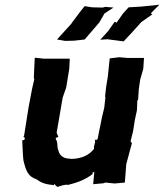

<svg xmlns="http://www.w3.org/2000/svg" viewBox="-20 -776 694 812"><path d="M85 -189C83 -180 73 -185 74 -181C76 -152 76 -123 79 -98C90 -54 97 -30 136 -17C155 -2 175 4 208 7C205 12 206 6 214 0C209 5 216 8 221 14C216 3 227 16 218 16C238 10 254 3 268 6C308 -4 343 -17 373 -41C367 -50 368 -41 379 -50C378 -47 380 -48 379 -49L374 3L418 -1L426 -4L465 0L508 -4L514 -82L538 -171L532 -178L543 -222L550 -267L559 -309L561 -353L564 -352L567 -399L573 -440L586 -485L589 -531H519L484 -534L444 -529L436 -452L429 -409L424 -366L426 -367L421 -321L411 -279L403 -238L402 -235L393 -189C389 -184 391 -184 381 -185C386 -170 374 -159 378 -147C357 -120 326 -105 283 -104C274 -104 275 -106 272 -105C244 -106 229 -124 227 -141C220 -149 226 -176 216 -187V-193L227 -197L220 -214L219 -211L245 -363L260 -406L273 -486L275 -528H164L127 -532L123 -447L125 -441L116 -402L101 -323L82 -203L79 -199C82 -196 85 -194 85 -189ZM524 -745 501 -720 473 -680 465 -684 437 -644 404 -608 434 -610 503 -601C528 -628 554 -655 578 -683L624 -715L618 -720L654 -756L575 -748ZM338 -750C318 -726 301 -702 282 -677H283L221 -609L256 -603L294 -604L338 -609L400 -681L422 -719L460 -744L425 -747L415 -744L370 -745Z"/></svg>

Font: Asimov Print
Style: DIt
Weight: 250
Width: 0
Designer: Google
Version: Version 2.000980: 2014